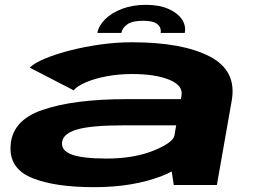

<svg xmlns="http://www.w3.org/2000/svg" viewBox="-20 -766 1068 795"><path d="M699.5 0 691 -56Q672.5 -46 650.5 -37.5Q531 9 370 9Q208 9 115 -28.2Q22 -65.5 23.5 -153.5Q24.5 -265.5 154.8 -310.5Q285 -355.5 504 -355.5H729L731.5 -370Q739 -412 681 -435.8Q623 -459.5 527 -459.5Q470 -459.5 419.8 -449.8Q369.5 -440 334 -424.5Q298.5 -409 285 -392L103 -486Q121.5 -504.5 165.5 -523Q209.5 -541.5 269.5 -557Q329.5 -572.5 396.2 -581.8Q463 -591 526 -591Q735 -591 848.2 -532.2Q961.5 -473.5 939.5 -349.5L878 0ZM702 -203.5 709.5 -247H491Q358.5 -247 299.8 -230Q241 -213 237 -177Q233 -142 278 -125.8Q323 -109.5 422 -109.5Q533 -109.5 615 -142Q694 -174 702 -203.5ZM585 -746Q638 -746 676 -729.8Q714 -713.5 732.5 -687Q751 -660.5 745 -629.5H645Q649 -651.5 631.8 -665.8Q614.5 -680 573.5 -680Q528.5 -680 507.5 -665.5Q486.5 -651 482.5 -629.5H383Q389 -660.5 416 -687Q443 -713.5 486.5 -729.8Q530 -746 585 -746Z"/></svg>

Font: Anybody UltraExpanded Regular
Style: Bold Italic
Weight: 700
Width: 9
Italic angle: -10°
Designer: Tyler Finck
Foundry: Etcetera Type Company
Version: Version 1.010; ttfautohint (v1.8.3) -l 8 -r 50 -G 200 -x 14 